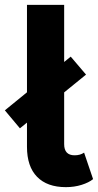

<svg xmlns="http://www.w3.org/2000/svg" viewBox="-52 -760 403 790"><path d="M219 10Q142 10 100.5 -32.5Q59 -75 59 -156V-740H212V-167Q212 -121 255 -121Q278 -121 294 -132L331 -23Q314 -9 284 0.5Q254 10 219 10ZM30 -232 -32 -306 239 -527 302 -453Z"/></svg>

Font: Livvic
Style: Bold
Weight: 700
Designer: Jacques Le Bailly, Baron von Fonthausen
Version: Version 1.001; ttfautohint (v1.8.2)